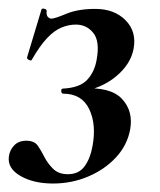

<svg xmlns="http://www.w3.org/2000/svg" viewBox="-20 -422 378 453"><path d="M101 -378Q109 -378 136.5 -389.5Q164 -401 205 -401Q250 -401 276.5 -374Q303 -347 295 -306Q288 -270 253.5 -241.5Q219 -213 168 -205L172 -213Q240 -218 267.5 -189Q295 -160 287 -116Q280 -79 253.5 -50.5Q227 -22 188 -5.5Q149 11 105 11Q59 11 28 -7Q-3 -25 1 -53Q3 -68 13.5 -79Q24 -90 42 -90Q61 -90 69 -78.5Q77 -67 84 -53Q92 -37 105 -24Q118 -11 140 -11Q166 -11 179.5 -29.5Q193 -48 198 -76Q208 -128 190.5 -164.5Q173 -201 129 -201Q125 -201 124.5 -207Q124 -213 129 -213Q168 -215 185.5 -233.5Q203 -252 208 -281Q216 -325 200 -344.5Q184 -364 159 -364Q142 -364 125 -357Q108 -350 91 -332Q74 -314 55 -281Q54 -278 48.5 -280.5Q43 -283 44 -287L78 -400Q80 -403 85.5 -401Q91 -399 90 -396Q89 -386 93 -382Q97 -378 101 -378Z"/></svg>

Font: Cormorant Garamond Light
Style: Italic
Weight: 300
Italic angle: -10°
Designer: Christian Thalmann (Catharsis Fonts)
Foundry: Catharsis Fonts
Version: Version 4.001